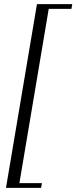

<svg xmlns="http://www.w3.org/2000/svg" viewBox="-20 -760 370 930"><path d="M9 150 159 -740H330L326 -717H216L74 127H183L179 150Z"/></svg>

Font: Spectral SC Medium
Style: Italic
Weight: 500
Italic angle: -10°
Designer: Jean-Baptiste Levee
Foundry: Production Type
Version: Version 2.001